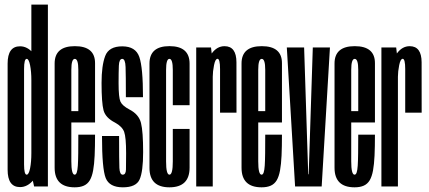

<svg xmlns="http://www.w3.org/2000/svg" viewBox="-20 -805 1853 829"><path d="M127.2 0 115.4 -54V-785H186.8V0ZM66.5 2.8Q12.9 2.8 12.9 -72Q12.9 -146.8 12.9 -301Q12.9 -455.9 12.9 -530.5Q12.9 -605.1 66.5 -605.1Q98.9 -605.1 124 -574.4Q149.1 -543.8 149.1 -490.7L115.4 -458.6Q115.4 -495.9 109.9 -523.4Q104.4 -550.9 95.2 -550.9Q83.9 -550.9 83.9 -506.6Q83.9 -462.2 83.9 -301Q83.9 -139.5 83.9 -95.1Q83.9 -50.8 95.2 -50.8Q104.4 -50.8 109.9 -78.2Q115.4 -105.8 115.4 -143.9L149.1 -111Q149.1 -57.9 124 -27.5Q98.9 2.8 66.5 2.8Z M302.4 3.8Q215.9 3.8 215.9 -80.9Q215.9 -165.5 215.9 -299.9Q215.9 -455.8 215.9 -530.8Q215.9 -605.7 303.1 -605.7Q390.4 -605.7 390.4 -532.3Q390.4 -458.9 390.4 -301.8Q390.4 -288.5 390.4 -276.1H280.2V-325.3H324.5L318.2 -316.6Q318.2 -456.4 318.2 -503.6Q318.2 -550.8 303.1 -550.8Q288 -550.8 288 -503.6Q288 -456.4 288 -302.4Q288 -165.6 288 -108.2Q288 -50.8 302.4 -50.8ZM302.4 -50.8Q308.2 -50.8 311.4 -60.2Q314.7 -69.7 316.1 -90.2Q317.4 -110.6 317.8 -143.7Q318.2 -176.8 318.2 -223.4H390.4Q390.4 -171.7 388.7 -133.6Q386.9 -95.4 382.1 -69Q377.2 -42.5 367.7 -26.5Q358.1 -10.6 342.1 -3.4Q326.1 3.8 302.4 3.8L298.1 -21.1Z M510.4 3.8Q452.5 3.8 436.4 -36.3Q420.4 -76.3 420.4 -217.7H494.2Q494.2 -109.1 495.5 -79.9Q496.8 -50.8 510 -50.8Q523.2 -50.8 523.9 -72.8Q524.5 -94.8 524.5 -143.2Q524.5 -211.9 516.2 -235.2Q507.9 -258.6 476.6 -275.7Q435.8 -296.4 427.1 -328.6Q418.5 -360.8 418.5 -446.9Q418.5 -521.6 434.2 -563.2Q449.9 -604.9 507.8 -604.9Q565.6 -604.9 581.5 -559.2Q597.4 -513.4 597.4 -385.2H523.5Q523.5 -480.6 522.2 -515.7Q521 -550.8 507.8 -550.8Q494.5 -550.8 493.2 -521.6Q492 -492.5 492 -446Q492 -383.9 500.1 -366.1Q508.2 -348.4 538.5 -332.4Q579.5 -311.5 588.8 -274Q598 -236.4 598 -148.3Q598 -64.1 582.8 -30.2Q567.6 3.8 510.4 3.8Z M711.6 3.8Q625.4 3.8 625.4 -80.1Q625.4 -163.9 625.4 -299.6Q625.4 -455.2 625.4 -530.5Q625.4 -605.8 711.6 -605.8Q798.6 -605.8 798.6 -530.1Q798.6 -454.4 798.6 -350.7H726.1Q726.1 -455 726.1 -503Q726.1 -550.9 711.6 -550.9Q697.1 -550.9 697.1 -503Q697.1 -455 697.1 -299.6Q697.1 -165.4 697.1 -108.1Q697.1 -50.8 711.6 -50.8Q726.1 -50.8 726.1 -108.1Q726.1 -165.4 726.1 -248.4H798.6Q798.6 -166.6 798.6 -81.4Q798.6 3.8 711.6 3.8Z M930.1 -318.5Q930.1 -463 930.1 -507.1Q930.1 -551.1 919.1 -551.1Q909.6 -551.1 904.1 -523.6Q898.6 -496.1 898.6 -473.8L871.8 -485.2Q871.8 -544 894.6 -574.8Q917.3 -605.6 949.4 -605.6Q1000.8 -605.6 1000.9 -536Q1001.1 -466.4 1001.1 -318.5ZM827.2 0V-600H891.1L898.6 -534.8V0Z M1109.4 3.8Q1022.9 3.8 1022.9 -80.9Q1022.9 -165.5 1022.9 -299.9Q1022.9 -455.8 1022.9 -530.8Q1022.9 -605.7 1110.1 -605.7Q1197.4 -605.7 1197.4 -532.3Q1197.4 -458.9 1197.4 -301.8Q1197.4 -288.5 1197.4 -276.1H1087.2V-325.3H1131.5L1125.2 -316.6Q1125.2 -456.4 1125.2 -503.6Q1125.2 -550.8 1110.1 -550.8Q1095 -550.8 1095 -503.6Q1095 -456.4 1095 -302.4Q1095 -165.6 1095 -108.2Q1095 -50.8 1109.4 -50.8ZM1109.4 -50.8Q1115.2 -50.8 1118.4 -60.2Q1121.7 -69.7 1123.1 -90.2Q1124.4 -110.6 1124.8 -143.7Q1125.2 -176.8 1125.2 -223.4H1197.4Q1197.4 -171.7 1195.7 -133.6Q1193.9 -95.4 1189.1 -69Q1184.2 -42.5 1174.7 -26.5Q1165.1 -10.6 1149.1 -3.4Q1133.1 3.8 1109.4 3.8L1105.1 -21.1Z M1254.1 0 1218.4 -600H1293.1L1310.8 -52.6H1312.8L1330.6 -600H1404.6L1368.9 0Z M1510.9 3.8Q1424.4 3.8 1424.4 -80.9Q1424.4 -165.5 1424.4 -299.9Q1424.4 -455.8 1424.4 -530.8Q1424.4 -605.7 1511.6 -605.7Q1598.9 -605.7 1598.9 -532.3Q1598.9 -458.9 1598.9 -301.8Q1598.9 -288.5 1598.9 -276.1H1488.8V-325.3H1533L1526.8 -316.6Q1526.8 -456.4 1526.8 -503.6Q1526.8 -550.8 1511.6 -550.8Q1496.5 -550.8 1496.5 -503.6Q1496.5 -456.4 1496.5 -302.4Q1496.5 -165.6 1496.5 -108.2Q1496.5 -50.8 1510.9 -50.8ZM1510.9 -50.8Q1516.7 -50.8 1519.9 -60.2Q1523.2 -69.7 1524.6 -90.2Q1525.9 -110.6 1526.3 -143.7Q1526.8 -176.8 1526.8 -223.4H1598.9Q1598.9 -171.7 1597.2 -133.6Q1595.4 -95.4 1590.6 -69Q1585.7 -42.5 1576.2 -26.5Q1566.6 -10.6 1550.6 -3.4Q1534.6 3.8 1510.9 3.8L1506.6 -21.1Z M1729.6 -318.5Q1729.6 -463 1729.6 -507.1Q1729.6 -551.1 1718.6 -551.1Q1709.1 -551.1 1703.6 -523.6Q1698.1 -496.1 1698.1 -473.8L1671.3 -485.2Q1671.3 -544 1694.1 -574.8Q1716.8 -605.6 1748.9 -605.6Q1800.2 -605.6 1800.4 -536Q1800.6 -466.4 1800.6 -318.5ZM1626.8 0V-600H1690.6L1698.1 -534.8V0Z"/></svg>

Font: Anybody UltraCondensed Thin
Style: Regular
Weight: 100
Width: 1
Designer: Tyler Finck
Foundry: Etcetera Type Company
Version: Version 1.110